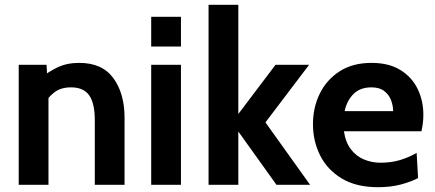

<svg xmlns="http://www.w3.org/2000/svg" viewBox="-20 -770 1811 800"><path d="M58 0V-500H174L179 -407L150 -445Q178.5 -469 218 -488.5Q257.5 -508 310 -508Q406 -508 452.5 -444.2Q499 -380.5 499 -279V0H375V-269Q375 -339 351.8 -372.5Q328.5 -406 276 -406Q233.5 -406 206.5 -385.2Q179.5 -364.5 159 -330L182 -391V0Z M610 0V-500H734V0ZM610 -576V-700H734V-576Z M849 0V-750H973V-295L1128 -500H1268L1086 -260L1272 0H1132L973 -222V0Z M1555 10Q1464.5 10 1404.2 -26.2Q1344 -62.5 1314 -122.2Q1284 -182 1284 -253Q1284 -321.5 1312.2 -379.5Q1340.5 -437.5 1395 -472.8Q1449.5 -508 1528 -508Q1600 -508 1648 -478.5Q1696 -449 1720 -399.8Q1744 -350.5 1744 -291Q1744 -274.5 1742 -257.8Q1740 -241 1736 -223H1413Q1420 -176.5 1442.2 -147.8Q1464.5 -119 1496.8 -105.5Q1529 -92 1566 -92Q1609.5 -92 1647 -103.2Q1684.5 -114.5 1716 -133L1722 -28Q1693.5 -13 1651 -1.5Q1608.5 10 1555 10ZM1416 -307H1618Q1618 -329.5 1609.5 -352.2Q1601 -375 1581.2 -390.5Q1561.5 -406 1528 -406Q1480 -406 1452.5 -378Q1425 -350 1416 -307Z"/></svg>

Font: Cabin Resolve
Style: Bold-Resolve
Weight: 700
Designer: Pablo Impallari
Foundry: Pablo Impallari. http://www.impallari.com Igino Marini. http://www.ikern.com
Version: Version 3.001